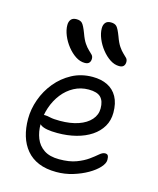

<svg xmlns="http://www.w3.org/2000/svg" viewBox="-117 -864 790 957"><g transform="rotate(15 277.5 -385.5)"><path d="M265 10Q212 10 173.5 -6Q135 -22 110 -52Q85 -82 73 -122Q61 -162 61 -210Q61 -260 79 -310.5Q97 -361 131 -402.5Q165 -444 212.5 -469.5Q260 -495 319 -495Q363 -495 395.5 -479Q428 -463 446 -430.5Q464 -398 464 -349Q464 -309 445.5 -277.5Q427 -246 394 -224Q361 -202 316.5 -190.5Q272 -179 220 -179Q158 -179 135.5 -194Q113 -209 113 -227Q113 -238 118.5 -243.5Q124 -249 138 -249Q149 -249 166 -245Q183 -241 216 -241Q271 -241 311.5 -255Q352 -269 374.5 -294.5Q397 -320 397 -353Q397 -391 378.5 -410Q360 -429 316 -429Q275 -429 240.5 -410.5Q206 -392 181 -360Q156 -328 142 -287Q128 -246 128 -201Q128 -161 141 -128Q154 -95 183.5 -75Q213 -55 262 -55Q315 -55 350.5 -68.5Q386 -82 409.5 -99Q433 -116 448.5 -129.5Q464 -143 477 -143Q488 -143 492 -136Q496 -129 496 -114Q496 -96 476.5 -74.5Q457 -53 424 -34Q391 -15 350 -2.5Q309 10 265 10ZM431 -581Q407 -581 384 -596Q361 -611 341.5 -635.5Q322 -660 310.5 -688Q299 -716 299 -741Q299 -759 308 -770Q317 -781 336 -781Q356 -781 366 -770.5Q376 -760 390 -723Q401 -692 413 -674.5Q425 -657 436 -647Q447 -637 454 -629.5Q461 -622 461 -610Q461 -597 454 -589Q447 -581 431 -581ZM261 -552Q237 -552 214 -567Q191 -582 171.5 -606.5Q152 -631 140.5 -659Q129 -687 129 -712Q129 -730 138 -741Q147 -752 166 -752Q186 -752 196 -741.5Q206 -731 220 -694Q231 -663 243 -645.5Q255 -628 266 -618Q277 -608 284 -600.5Q291 -593 291 -581Q291 -568 284 -560Q277 -552 261 -552Z"/></g></svg>

Font: Shantell Sans Light
Style: Regular
Weight: 300
Designer: Stephen Nixon, Anya Danilova, Shantell Martin
Foundry: Arrow Type
Version: Version 1.011;[c5ecc13dd]